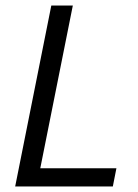

<svg xmlns="http://www.w3.org/2000/svg" viewBox="-20 -676 502 696"><path d="M35 0 166 -656H244L126 -66H402L389 0Z"/></svg>

Font: Matigon Symbol
Style: Regular
Weight: 400
Designer: Paul D. Hunt
Foundry: Adobe Systems Incorporated
Version: Version 2.021;PS 2.000;hotconv 1.0.86;makeotf.lib2.5.63406